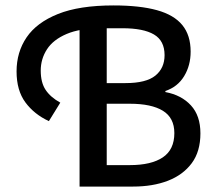

<svg xmlns="http://www.w3.org/2000/svg" viewBox="-20 -687 796 707"><path d="M273 0V-616H373V-381H442Q518 -381 552 -408.5Q586 -436 586 -484Q586 -537 547 -560Q508 -583 431 -583H353Q275 -583 225.5 -562Q176 -541 153 -505.5Q130 -470 130 -427Q130 -383 148 -356Q166 -329 202 -309L160 -241Q106 -266 73.5 -310Q41 -354 41 -424Q41 -495 78 -549.5Q115 -604 193.5 -635.5Q272 -667 398 -667Q495 -667 558 -649.5Q621 -632 651.5 -594.5Q682 -557 682 -497Q682 -446 658 -406.5Q634 -367 589 -352V-348Q648 -337 683 -299Q718 -261 718 -196Q718 -129 686 -86Q654 -43 598.5 -21.5Q543 0 470 0ZM373 -79H458Q537 -79 579.5 -107.5Q622 -136 622 -197Q622 -253 580 -279Q538 -305 458 -305H373Z"/></svg>

Font: Source Sans 3 ExtraLight Medium
Style: Regular
Weight: 500
Version: Version 3.052;hotconv 1.1.0;makeotfexe 2.6.0